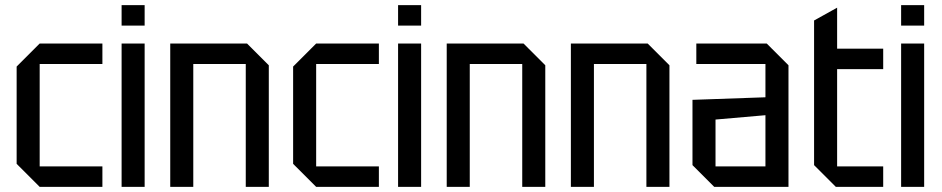

<svg xmlns="http://www.w3.org/2000/svg" viewBox="-20 -730 3680 750"><path d="M45 -90V-470L135 -560H380V-480H135V-80H380V0H135Z M455 0V-560H545V0ZM455 -630V-710H545V-630Z M645 0V-560H945L1030 -475V0H940V-480H735V0Z M1125 -90V-470L1215 -560H1460V-480H1215V-80H1460V0H1215Z M1535 0V-560H1625V0ZM1535 -630V-710H1625V-630Z M1725 0V-560H2025L2110 -475V0H2020V-480H1815V0Z M2210 0V-560H2510L2595 -475V0H2505V-480H2300V0Z M2685 -85V-340L2970 -350V-480H2700V-560H2975L3060 -475V0H2770ZM2775 -263V-80H2970V-280Z M3160 -650 3250 -700V-540H3430V-460H3250V-80H3430V0H3245L3160 -85Z M3500 0V-560H3590V0ZM3500 -630V-710H3590V-630Z"/></svg>

Font: Tektur SemiCondensed
Style: Regular
Weight: 400
Width: 4
Designer: Adam Jagosz
Foundry: Adam Jagosz
Version: Version 1.005;gftools[0.9.30]